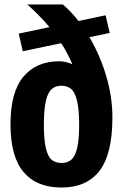

<svg xmlns="http://www.w3.org/2000/svg" viewBox="-20 -828 551 860"><path d="M483.5 -302.5Q483.5 -138 425.8 -63Q368 12 256 12Q144.5 12 85.8 -57Q27 -126 27 -270.5Q27 -415.5 84.8 -484.5Q142.5 -553.5 245 -553.5Q274 -553.5 304 -540.5Q283 -590.5 254 -634.5L82 -598.5L64 -677.5L201.5 -706.5Q158.5 -758 102.5 -808H261.5Q298 -777 331.5 -734L453 -759.5L471.5 -680.5L380.5 -661.5Q428.5 -580 456 -486.5Q483.5 -393 483.5 -302.5ZM334.5 -268Q334.5 -337.5 325.2 -376Q316 -414.5 299 -429.2Q282 -444 255.5 -444Q229 -444 212 -429.5Q195 -415 185.8 -377Q176.5 -339 176.5 -270.5Q176.5 -201.5 185.5 -164Q194.5 -126.5 211.5 -112.2Q228.5 -98 256 -98Q282.5 -98 299.5 -112.8Q316.5 -127.5 325.5 -164.5Q334.5 -201.5 334.5 -268Z"/></svg>

Font: Encode Sans Condensed
Style: Bold
Weight: 700
Width: 3
Designer: Multiple Designers
Foundry: Impallari Type
Version: Version 2.000